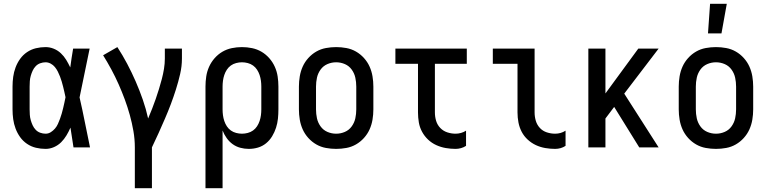

<svg xmlns="http://www.w3.org/2000/svg" viewBox="-20 -776 4040 1011"><path d="M220 8Q194 8 169 2Q144 -4 122.5 -18.5Q101 -33 86 -54Q71 -75 62 -99Q53 -123 49.5 -148.5Q46 -174 46 -200V-320Q46 -346 49.5 -371.5Q53 -397 62 -421Q71 -445 86 -466Q101 -487 122.5 -501.5Q144 -516 169 -522Q194 -528 220 -528Q242 -528 263 -519.5Q284 -511 300.5 -495.5Q317 -480 328.5 -461Q340 -442 350 -421Q353 -446 357 -470.5Q361 -495 365 -520H452Q438 -456 425.5 -391.5Q413 -327 399 -263Q414 -198 427 -132Q440 -66 454 0H367Q363 -26 359 -52Q355 -78 351 -104Q342 -83 330 -63Q318 -43 302 -27Q286 -11 264.5 -1.5Q243 8 220 8ZM220 -72Q235 -72 247.5 -80Q260 -88 269.5 -99Q279 -110 285 -123.5Q291 -137 296 -150.5Q301 -164 305 -178Q309 -192 312.5 -206.5Q316 -221 319 -235Q322 -249 325 -264Q322 -278 319 -291.5Q316 -305 312.5 -319Q309 -333 305 -346.5Q301 -360 296 -373Q291 -386 284.5 -399Q278 -412 269 -423Q260 -434 247 -441Q234 -448 220 -448Q206 -448 192 -443Q178 -438 168 -427.5Q158 -417 152 -404Q146 -391 142 -377Q138 -363 137 -348.5Q136 -334 136 -320V-200Q136 -186 137 -171.5Q138 -157 142 -143Q146 -129 152 -116Q158 -103 168 -92.5Q178 -82 192 -77Q206 -72 220 -72Z M690 215V0Q690 -43 682.5 -86Q675 -129 663.5 -170.5Q652 -212 637 -252.5Q622 -293 604.5 -332.5Q587 -372 566.5 -410Q546 -448 523 -485L598 -528Q626 -485 650 -439.5Q674 -394 694.5 -347Q715 -300 732 -251Q749 -202 760 -152Q771 -178 781 -203.5Q791 -229 800 -255Q809 -281 817 -307Q825 -333 832 -359.5Q839 -386 843.5 -413.5Q848 -441 848 -468V-520H938V-468Q938 -427 928.5 -386Q919 -345 906.5 -305.5Q894 -266 879.5 -227.5Q865 -189 848.5 -151Q832 -113 815 -75Q798 -37 780 0V215Z M1062 215V-320Q1062 -347 1066 -373.5Q1070 -400 1081 -424.5Q1092 -449 1110 -469.5Q1128 -490 1151 -503.5Q1174 -517 1200.5 -522.5Q1227 -528 1254 -528Q1281 -528 1307.5 -522.5Q1334 -517 1357 -503.5Q1380 -490 1398 -469.5Q1416 -449 1427 -424.5Q1438 -400 1442 -373.5Q1446 -347 1446 -320V-200Q1446 -175 1443.5 -151Q1441 -127 1433.5 -103.5Q1426 -80 1413 -58.5Q1400 -37 1381 -21.5Q1362 -6 1338.5 1Q1315 8 1290 8Q1267 8 1245 2Q1223 -4 1205 -17Q1187 -30 1173.5 -49Q1160 -68 1152 -89V215ZM1254 -72Q1269 -72 1284.5 -76Q1300 -80 1312.5 -89Q1325 -98 1333.5 -111Q1342 -124 1347 -139Q1352 -154 1354 -169.5Q1356 -185 1356 -200V-320Q1356 -335 1354 -350.5Q1352 -366 1347 -381Q1342 -396 1333.5 -409Q1325 -422 1312.5 -431Q1300 -440 1284.5 -444Q1269 -448 1254 -448Q1239 -448 1223.5 -444Q1208 -440 1195.5 -431Q1183 -422 1174.5 -409Q1166 -396 1161 -381Q1156 -366 1154 -350.5Q1152 -335 1152 -320V-200Q1152 -185 1154 -169.5Q1156 -154 1161 -139Q1166 -124 1174.5 -111Q1183 -98 1195.5 -89Q1208 -80 1223.5 -76Q1239 -72 1254 -72Z M1750 8Q1723 8 1696 3Q1669 -2 1645.5 -15.5Q1622 -29 1603.5 -49.5Q1585 -70 1574 -94.5Q1563 -119 1558.5 -146Q1554 -173 1554 -200V-320Q1554 -347 1558.5 -374Q1563 -401 1574 -425.5Q1585 -450 1603.5 -470.5Q1622 -491 1645.5 -504.5Q1669 -518 1696 -523Q1723 -528 1750 -528Q1777 -528 1804 -523Q1831 -518 1854.5 -504.5Q1878 -491 1896.5 -470.5Q1915 -450 1926 -425.5Q1937 -401 1941.5 -374Q1946 -347 1946 -320V-200Q1946 -173 1941.5 -146Q1937 -119 1926 -94.5Q1915 -70 1896.5 -49.5Q1878 -29 1854.5 -15.5Q1831 -2 1804 3Q1777 8 1750 8ZM1750 -72Q1774 -72 1796 -81.5Q1818 -91 1832 -110.5Q1846 -130 1851 -153Q1856 -176 1856 -200V-320Q1856 -344 1851 -367Q1846 -390 1832 -409.5Q1818 -429 1796 -438.5Q1774 -448 1750 -448Q1726 -448 1704 -438.5Q1682 -429 1668 -409.5Q1654 -390 1649 -367Q1644 -344 1644 -320V-200Q1644 -176 1649 -153Q1654 -130 1668 -110.5Q1682 -91 1704 -81.5Q1726 -72 1750 -72Z M2379 8Q2353 8 2327 3.5Q2301 -1 2277 -12Q2253 -23 2234 -41Q2215 -59 2202.5 -82Q2190 -105 2185.5 -131Q2181 -157 2181 -184V-440H2062V-520H2438V-440H2270V-184Q2270 -161 2276.5 -139.5Q2283 -118 2298.5 -102Q2314 -86 2335.5 -79Q2357 -72 2379 -72Q2393 -72 2407.5 -76Q2422 -80 2434 -88V-8Q2422 0 2407.5 4Q2393 8 2379 8Z M2903 8Q2877 8 2851 3.5Q2825 -1 2801.5 -12Q2778 -23 2758.5 -41Q2739 -59 2727 -82Q2715 -105 2710 -131Q2705 -157 2705 -184V-440H2575V-520H2795V-184Q2795 -161 2801.5 -139.5Q2808 -118 2823 -102Q2838 -86 2859.5 -79Q2881 -72 2903 -72Q2918 -72 2932 -76Q2946 -80 2958 -88V-8Q2946 0 2932 4Q2918 8 2903 8Z M3346 0 3214 -213 3168 -152V0H3078V-520H3168V-284L3341 -520H3448L3267 -283L3448 0Z M3750 8Q3723 8 3696 3Q3669 -2 3645.5 -15.5Q3622 -29 3603.5 -49.5Q3585 -70 3574 -94.5Q3563 -119 3558.5 -146Q3554 -173 3554 -200V-320Q3554 -347 3558.5 -374Q3563 -401 3574 -425.5Q3585 -450 3603.5 -470.5Q3622 -491 3645.5 -504.5Q3669 -518 3696 -523Q3723 -528 3750 -528Q3777 -528 3804 -523Q3831 -518 3854.5 -504.5Q3878 -491 3896.5 -470.5Q3915 -450 3926 -425.5Q3937 -401 3941.5 -374Q3946 -347 3946 -320V-200Q3946 -173 3941.5 -146Q3937 -119 3926 -94.5Q3915 -70 3896.5 -49.5Q3878 -29 3854.5 -15.5Q3831 -2 3804 3Q3777 8 3750 8ZM3750 -72Q3774 -72 3796 -81.5Q3818 -91 3832 -110.5Q3846 -130 3851 -153Q3856 -176 3856 -200V-320Q3856 -344 3851 -367Q3846 -390 3832 -409.5Q3818 -429 3796 -438.5Q3774 -448 3750 -448Q3726 -448 3704 -438.5Q3682 -429 3668 -409.5Q3654 -390 3649 -367Q3644 -344 3644 -320V-200Q3644 -176 3649 -153Q3654 -130 3668 -110.5Q3682 -91 3704 -81.5Q3726 -72 3750 -72ZM3708 -600 3719 -756H3807L3779 -600Z"/></svg>

Font: Iosevka Bendy Medium
Style: Regular
Weight: 500
Monospace: yes
Designer: Belleve Invis
Foundry: Belleve Invis
Version: Version 30.1.2